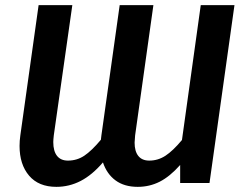

<svg xmlns="http://www.w3.org/2000/svg" viewBox="-20 -711 951 746"><path d="M891 -691 794 0H680V-70Q640 -25 600.5 -5Q561 15 515 15Q463 15 429 -10Q395 -35 380 -80Q338 -31 293.5 -8Q249 15 199 15Q130 15 93 -28.5Q56 -72 56 -144Q56 -164 59 -185L130 -691H261L189 -185Q187 -167 187 -159Q187 -124 201.5 -105.5Q216 -87 244 -87Q279 -87 307.5 -106Q336 -125 372 -168L374 -185L445 -691H576L505 -185Q503 -165 503 -157Q503 -123 517.5 -105Q532 -87 560 -87Q594 -87 623 -106Q652 -125 687 -167L760 -691Z"/></svg>

Font: FiraGO Medium
Style: Italic
Weight: 500
Italic angle: -8°
Designer: bBox Type GmbH
Foundry: bBox Type GmbH
Version: Version 1.001